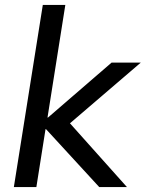

<svg xmlns="http://www.w3.org/2000/svg" viewBox="-20 -756 589 776"><path d="M36 0 153 -736H244L172 -281H174L431 -503H549L241 -239V-282L493 0H381L166 -234H164L127 0Z"/></svg>

Font: Mulish ExtraLight Medium
Style: Italic
Weight: 500
Italic angle: -9°
Version: Version 3.603